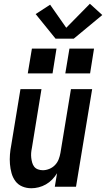

<svg xmlns="http://www.w3.org/2000/svg" viewBox="-20 -995 565 1023"><path d="M147 8Q121 8 98.5 -1.5Q76 -11 62 -30Q48 -49 41.5 -72.5Q35 -96 33 -121Q31 -146 33 -171.5Q35 -197 40 -222L89 -520H201L150 -207Q147 -193 146 -180Q145 -167 146.5 -154Q148 -141 151.5 -128.5Q155 -116 162.5 -106.5Q170 -97 182.5 -92.5Q195 -88 208 -88Q225 -88 242.5 -95Q260 -102 273 -115.5Q286 -129 292.5 -146Q299 -163 302 -180L358 -520H471L385 0H272L284 -72Q273 -54 258 -38.5Q243 -23 224.5 -12.5Q206 -2 186 3Q166 8 147 8ZM460 -604H328L350 -736H481ZM260 -604H128L150 -736H281ZM276 -789 170 -920 247 -970 333 -847 459 -975 525 -915 373 -789Z"/></svg>

Font: Iosevka SS04
Style: Bold Italic
Weight: 700
Italic angle: -9°
Monospace: yes
Designer: Belleve Invis
Foundry: Belleve Invis
Version: Version 19.0.0; ttfautohint (v1.8.4)